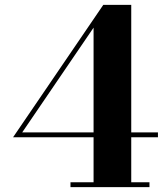

<svg xmlns="http://www.w3.org/2000/svg" viewBox="-20 -770 680 790"><path d="M595 -20V0H270V-20H365V-205.1H33.7L405 -750H520V-225.1H629.9V-205.1H520V-20ZM71.3 -225.1H365V-656.2Z"/></svg>

Font: Bodoni* 11
Style: Bold
Weight: 700
Version: Version 2.000; ttfautohint (v1.8.1)